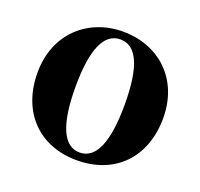

<svg xmlns="http://www.w3.org/2000/svg" viewBox="-106 -680 848 814"><g transform="rotate(20 318.5 -273.0)"><path d="M318 17C489 17 602 -97 602 -276C602 -455 476 -563 318 -563C161 -563 35 -453 35 -276C35 -100 146 17 318 17ZM318 -18C247 -18 207 -100 207 -274C207 -449 247 -528 318 -528C390 -528 429 -449 429 -274C429 -100 390 -18 318 -18Z"/></g></svg>

Font: Source Han Serif KR Heavy
Style: Regular
Weight: 900
Designer: Ryoko NISHIZUKA 西塚涼子 (kana & ideographs); Frank Grießhammer (Latin, Greek & Cyrillic); Wenlong ZHANG 张文龙 (bopomofo); San
Foundry: Adobe
Version: Version 2.001;hotconv 1.1.0;makeotfexe 2.6.0